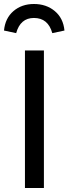

<svg xmlns="http://www.w3.org/2000/svg" viewBox="-25 -942 343 962"><path d="M195 0H100V-689H195ZM298 -789 237 -776Q216 -852 145 -852Q77 -852 56 -776L-5 -789Q1 -851 42.5 -886.5Q84 -922 145 -922Q207 -922 249.5 -886.5Q292 -851 298 -789Z"/></svg>

Font: Fira Sans
Style: Regular
Weight: 400
Designer: bBox Type GmbH & Carrois Corporate GbR & Edenspiekermann AG
Foundry: bBox Type GmbH & Carrois Corporate GbR & Edenspiekermann AG
Version: Version 4.301